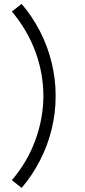

<svg xmlns="http://www.w3.org/2000/svg" viewBox="-20 -775 423 957"><path d="M87.9 161.6 39.1 123Q115.7 33.7 155.8 -75.2Q195.8 -184.1 196.3 -296.9Q195.8 -411.1 156.2 -518.1Q116.7 -625 39.1 -717.8L87.9 -755.4Q140.1 -694.8 179 -619.6Q217.8 -544.4 237.5 -462.9Q257.3 -381.3 257.3 -300.8V-293Q257.3 -212.4 237.5 -131.1Q217.8 -49.8 179 25.4Q140.1 100.6 87.9 161.6Z"/></svg>

Font: Potro Sans Bangla
Style: Regular
Weight: 400
Designer: Jayed Ahsan Saad
Foundry: Codepotro
Version: Potro Sans Bangla;Version 0.996;CodepotroFonts;